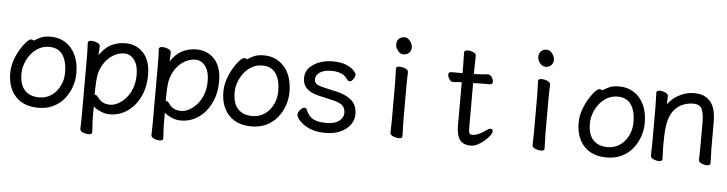

<svg xmlns="http://www.w3.org/2000/svg" viewBox="-50 -936 5100 1346"><g transform="rotate(5 2500.0 -263.0)"><path d="M279 -486Q338 -486 383.5 -456.5Q429 -427 454 -373.5Q479 -320 479 -245Q479 -197 463 -150.5Q447 -104 416 -65.5Q385 -27 339 -4.5Q293 18 234 18Q131 18 74 -43Q17 -104 17 -208Q17 -252 31.5 -295Q46 -338 67 -373.5Q88 -409 109 -432Q130 -455 144 -455Q154 -455 162 -448Q181 -461 208.5 -473.5Q236 -486 279 -486ZM234 -55Q281 -55 318 -79.5Q355 -104 377.5 -147.5Q400 -191 400 -245Q400 -323 369 -368.5Q338 -414 273 -414Q235 -414 202.5 -396.5Q170 -379 146 -348.5Q122 -318 109 -282Q96 -246 96 -209Q96 -132 132 -93.5Q168 -55 234 -55Z M543 51V-364Q543 -416 540 -466Q540 -482 565 -482Q583 -482 603 -474Q626 -465 626 -448Q626 -442 625 -426Q624 -410 623.5 -399.5Q623 -389 623 -386Q659 -439 700 -461Q748 -486 804 -486Q882 -486 931.5 -432Q981 -378 981 -276Q981 -192 949 -125Q917 -58 861.5 -19Q806 20 736 20Q700 20 663 2Q637 -10 621 -25V52Q621 82 623.5 110.5Q626 139 626 156Q626 172 600 172Q583 172 563 164Q541 155 541 139Q541 127 542 102Q543 77 543 51ZM621 -108Q635 -108 647 -90Q666 -64 687.5 -55.5Q709 -47 734 -47Q759 -47 787.5 -61.5Q816 -76 842.5 -105Q869 -134 885 -176Q901 -218 901 -270Q901 -322 886.5 -353Q872 -384 850 -399Q828 -414 804 -414Q764 -414 727.5 -393Q691 -372 665 -335Q639 -298 628 -249Q620 -209 620 -108Q621 -108 621 -108Z M1043 51V-364Q1043 -416 1040 -466Q1040 -482 1065 -482Q1083 -482 1103 -474Q1126 -465 1126 -448Q1126 -442 1125 -426Q1124 -410 1123.5 -399.5Q1123 -389 1123 -386Q1159 -439 1200 -461Q1248 -486 1304 -486Q1382 -486 1431.5 -432Q1481 -378 1481 -276Q1481 -192 1449 -125Q1417 -58 1361.5 -19Q1306 20 1236 20Q1200 20 1163 2Q1137 -10 1121 -25V52Q1121 82 1123.5 110.5Q1126 139 1126 156Q1126 172 1100 172Q1083 172 1063 164Q1041 155 1041 139Q1041 127 1042 102Q1043 77 1043 51ZM1121 -108Q1135 -108 1147 -90Q1166 -64 1187.5 -55.5Q1209 -47 1234 -47Q1259 -47 1287.5 -61.5Q1316 -76 1342.5 -105Q1369 -134 1385 -176Q1401 -218 1401 -270Q1401 -322 1386.5 -353Q1372 -384 1350 -399Q1328 -414 1304 -414Q1264 -414 1227.5 -393Q1191 -372 1165 -335Q1139 -298 1128 -249Q1120 -209 1120 -108Q1121 -108 1121 -108Z M1779 -486Q1838 -486 1883.5 -456.5Q1929 -427 1954 -373.5Q1979 -320 1979 -245Q1979 -197 1963 -150.5Q1947 -104 1916 -65.5Q1885 -27 1839 -4.5Q1793 18 1734 18Q1631 18 1574 -43Q1517 -104 1517 -208Q1517 -252 1531.5 -295Q1546 -338 1567 -373.5Q1588 -409 1609 -432Q1630 -455 1644 -455Q1654 -455 1662 -448Q1681 -461 1708.5 -473.5Q1736 -486 1779 -486ZM1734 -55Q1781 -55 1818 -79.5Q1855 -104 1877.5 -147.5Q1900 -191 1900 -245Q1900 -323 1869 -368.5Q1838 -414 1773 -414Q1735 -414 1702.5 -396.5Q1670 -379 1646 -348.5Q1622 -318 1609 -282Q1596 -246 1596 -209Q1596 -132 1632 -93.5Q1668 -55 1734 -55Z M2072 -354Q2072 -394 2098 -423.5Q2124 -453 2167.5 -469.5Q2211 -486 2261 -486Q2322 -486 2359 -470Q2396 -454 2413 -435Q2430 -416 2430 -408Q2430 -400 2425 -388.5Q2420 -377 2411.5 -367Q2403 -357 2391 -357Q2382 -357 2370 -373Q2356 -394 2335 -404Q2303 -419 2261 -419Q2205 -419 2177 -398.5Q2149 -378 2149 -350Q2149 -333 2161 -320.5Q2173 -308 2212 -299L2308 -277Q2375 -262 2414 -227.5Q2453 -193 2453 -130Q2453 -89 2428.5 -55.5Q2404 -22 2359.5 -2Q2315 18 2255.5 18Q2196 18 2156.5 3.5Q2117 -11 2093 -30.5Q2069 -50 2058.5 -67Q2048 -84 2048 -91Q2048 -108 2064 -126.5Q2080 -145 2094 -145Q2105 -145 2110 -134Q2117 -115 2131 -96Q2145 -77 2173.5 -64.5Q2202 -52 2258 -52Q2314 -52 2344.5 -76Q2375 -100 2375 -131Q2375 -162 2358.5 -181.5Q2342 -201 2289 -214L2189 -237Q2131 -250 2101.5 -278Q2072 -306 2072 -354Z M2751 -698Q2772 -698 2789 -676Q2806 -654 2806 -631.5Q2806 -609 2791.5 -593.5Q2777 -578 2751 -578Q2729 -578 2712 -599.5Q2695 -621 2695 -643.5Q2695 -666 2709 -682Q2723 -698 2751 -698ZM2711 -110V-369Q2711 -399 2709.5 -431.5Q2708 -464 2708 -475Q2708 -490 2733 -490Q2751 -490 2771 -482Q2794 -473 2794 -457Q2794 -450 2793 -415.5Q2792 -381 2792 -369V-110Q2792 -104 2793 -83Q2795 -42 2795 -5Q2795 10 2770 10Q2753 10 2732 2Q2709 -7 2709 -23Q2709 -31 2710 -67Q2711 -103 2711 -110Z M3256 -420V-113Q3256 -75 3261.5 -66.5Q3267 -58 3284.5 -58Q3302 -58 3326.5 -68.5Q3351 -79 3372.5 -95.5Q3394 -112 3406 -112Q3415 -112 3418.5 -107Q3422 -102 3422 -95Q3422 -84 3409 -65.5Q3396 -47 3374.5 -28Q3353 -9 3327.5 4.5Q3302 18 3277 18Q3222 18 3199 -15.5Q3176 -49 3176 -114V-419Q3156 -419 3143.5 -417.5Q3131 -416 3116 -415H3115Q3100 -415 3088.5 -432.5Q3077 -450 3077 -464Q3077 -472 3081 -477.5Q3085 -483 3095 -483H3176V-526Q3176 -535 3175 -577Q3174 -619 3174 -628.5Q3174 -638 3184 -642Q3191 -645 3200 -645Q3217 -645 3236 -637Q3258 -628 3258 -612Q3258 -604 3257 -570Q3256 -536 3256 -524V-484Q3302 -485 3354 -490H3355Q3371 -490 3382 -473.5Q3393 -457 3393 -442Q3393 -422 3375 -422H3337Q3309 -422 3289 -421Q3289 -421 3256 -420Z M3751 -698Q3772 -698 3789 -676Q3806 -654 3806 -631.5Q3806 -609 3791.5 -593.5Q3777 -578 3751 -578Q3729 -578 3712 -599.5Q3695 -621 3695 -643.5Q3695 -666 3709 -682Q3723 -698 3751 -698ZM3711 -110V-369Q3711 -399 3709.5 -431.5Q3708 -464 3708 -475Q3708 -490 3733 -490Q3751 -490 3771 -482Q3794 -473 3794 -457Q3794 -450 3793 -415.5Q3792 -381 3792 -369V-110Q3792 -104 3793 -83Q3795 -42 3795 -5Q3795 10 3770 10Q3753 10 3732 2Q3709 -7 3709 -23Q3709 -31 3710 -67Q3711 -103 3711 -110Z M4279 -486Q4338 -486 4383.5 -456.5Q4429 -427 4454 -373.5Q4479 -320 4479 -245Q4479 -197 4463 -150.5Q4447 -104 4416 -65.5Q4385 -27 4339 -4.5Q4293 18 4234 18Q4131 18 4074 -43Q4017 -104 4017 -208Q4017 -252 4031.5 -295Q4046 -338 4067 -373.5Q4088 -409 4109 -432Q4130 -455 4144 -455Q4154 -455 4162 -448Q4181 -461 4208.5 -473.5Q4236 -486 4279 -486ZM4234 -55Q4281 -55 4318 -79.5Q4355 -104 4377.5 -147.5Q4400 -191 4400 -245Q4400 -323 4369 -368.5Q4338 -414 4273 -414Q4235 -414 4202.5 -396.5Q4170 -379 4146 -348.5Q4122 -318 4109 -282Q4096 -246 4096 -209Q4096 -132 4132 -93.5Q4168 -55 4234 -55Z M4622 -108V-92Q4622 -63 4625 -5Q4625 11 4600 11Q4583 11 4564 3Q4542 -6 4542 -22Q4542 -30 4543 -70.5Q4544 -111 4544 -118V-361Q4544 -390 4542.5 -422.5Q4541 -455 4541 -465Q4541 -481 4566 -481Q4583 -481 4602 -473Q4624 -464 4624 -447Q4623 -409 4622 -390Q4652 -432 4697 -456Q4749 -485 4806 -485Q4856 -485 4886.5 -467Q4917 -449 4933.5 -420.5Q4950 -392 4955 -359Q4960 -326 4960 -296V-108Q4960 -102 4961 -82Q4963 -41 4963 -5Q4963 11 4938 11Q4921 11 4902 3Q4880 -6 4880 -21V-22Q4881 -38 4881 -48L4882 -117V-290Q4882 -347 4867 -380Q4852 -411 4806 -411Q4773 -411 4739.5 -399Q4706 -387 4679 -358.5Q4652 -330 4638 -283Q4625 -237 4623 -163Q4623 -131 4622 -108Z"/></g></svg>

Font: Moon Stars Kai HW
Style: Bold
Weight: 700
Designer: GuiWonder
Version: Version 1.101